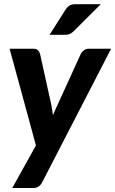

<svg xmlns="http://www.w3.org/2000/svg" viewBox="-20 -754 564 940"><path d="M27 0ZM186.5 138.5Q172 166.5 143 166.5H40L156 -42L27 -515.5H143Q158 -515.5 165.5 -508Q173 -500.5 176 -490.5L230.5 -244Q233.5 -230.5 235.5 -217Q237.5 -203.5 239 -190Q244.5 -203.5 250.8 -217.2Q257 -231 263.5 -244.5L376 -491Q381.5 -501.5 392 -508.5Q402.5 -515.5 413.5 -515.5H524ZM473.5 -733.5 342 -602.5Q331.5 -592 322.2 -587.8Q313 -583.5 298.5 -583.5H222.5L300 -705.5Q309 -719.5 320 -726.5Q331 -733.5 350.5 -733.5Z"/></svg>

Font: Lato Heavy
Style: Italic
Weight: 800
Italic angle: -7°
Designer: Lukasz Dziedzic
Foundry: tyPoland Lukasz Dziedzic
Version: Version 2.007; 2014-02-27